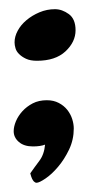

<svg xmlns="http://www.w3.org/2000/svg" viewBox="-20 -310 195 418"><path d="M82 -91.8Q96.7 -91.8 107.9 -85.9Q119.1 -80.1 126.5 -70.8Q133.8 -61.5 137.2 -50.8Q140.6 -40 140.6 -30.3Q140.6 -5.9 130.4 15.6Q120.1 37.1 106.4 53.2Q92.8 69.3 79.1 78.6Q65.4 87.9 59.6 87.9Q56.6 87.9 53.7 85Q51.8 83 49.8 79.1Q47.9 75.2 45.9 67.4Q54.7 54.7 65.4 40.5Q76.2 26.4 78.1 4.9Q73.2 6.8 66.4 7.8Q59.6 8.8 51.8 8.8Q32.2 8.8 21 -1Q9.8 -10.7 9.8 -24.4Q9.8 -34.2 14.6 -45.9Q19.5 -57.6 28.8 -67.9Q38.1 -78.1 51.3 -85Q64.5 -91.8 82 -91.8ZM99.6 -290Q115.2 -290 129.9 -279.3Q144.5 -268.6 144.5 -244.1Q144.5 -218.8 122.6 -198.2Q100.6 -177.7 60.5 -177.7Q45.9 -177.7 36.6 -182.1Q27.3 -186.5 21.5 -192.4Q15.6 -198.2 13.7 -205.1Q11.7 -211.9 11.7 -217.8Q11.7 -230.5 18.6 -243.2Q25.4 -255.9 37.6 -266.1Q49.8 -276.4 65.9 -283.2Q82 -290 99.6 -290Z"/></svg>

Font: Rancho
Style: Regular
Weight: 400
Designer: Font Diner, Inc
Foundry: Font Diner, Inc
Version: Version 1.001